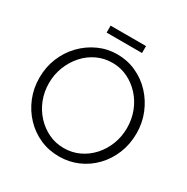

<svg xmlns="http://www.w3.org/2000/svg" viewBox="-189 -1003 1143 1174"><g transform="rotate(30 382.5 -415.5)"><path d="M725 -349Q725 -273 698.5 -207.5Q672 -142 625 -93Q578 -44 516 -17Q454 10 383 10Q311 10 249 -17.5Q187 -45 140 -94.5Q93 -144 66.5 -209Q40 -274 40 -349Q40 -424 67 -489.5Q94 -555 142 -604.5Q190 -654 252 -682Q314 -710 383 -710Q454 -710 516.5 -681.5Q579 -653 625.5 -603Q672 -553 698.5 -488Q725 -423 725 -349ZM658 -349Q658 -410 637 -464.5Q616 -519 578 -560.5Q540 -602 490.5 -626Q441 -650 383 -650Q325 -650 275 -626.5Q225 -603 187.5 -561Q150 -519 128.5 -464.5Q107 -410 107 -349Q107 -288 128 -234Q149 -180 187 -138.5Q225 -97 275 -73Q325 -49 383 -49Q441 -49 491 -72.5Q541 -96 578.5 -137.5Q616 -179 637 -233Q658 -287 658 -349ZM508 -792H258V-841H508Z"/></g></svg>

Font: Kulim Park Light
Style: Regular
Weight: 300
Designer: Noponies / Dale Sattler
Foundry: Noponies
Version: Version 1.000; ttfautohint (v1.8.3)